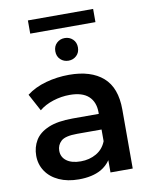

<svg xmlns="http://www.w3.org/2000/svg" viewBox="-94 -926 794 1003"><g transform="rotate(-10 303.5 -425.0)"><path d="M411 0V-65Q392 -37 361 -19Q314 7 243 7Q183 7 138 -13.5Q93 -34 68.5 -70.5Q44 -107 44 -153Q44 -198 65.5 -234Q87 -270 136 -291Q185 -312 266 -312H404V-320Q404 -375 371 -405.5Q338 -436 271 -436Q226 -436 182.5 -422Q139 -408 109 -383L60 -474Q103 -507 162.5 -523.5Q222 -540 286 -540Q402 -540 465.5 -484.5Q529 -429 529 -313V0ZM404 -229H275Q211 -229 189 -208.5Q167 -188 167 -158Q167 -124 194 -104Q221 -84 269 -84Q315 -84 351.5 -105Q388 -126 404 -167ZM297 -613Q272 -613 254.5 -629.5Q237 -646 237 -673Q237 -700 254.5 -716.5Q272 -733 297 -733Q322 -733 339.5 -716.5Q357 -700 357 -673Q357 -646 339.5 -629.5Q322 -613 297 -613ZM124 -787V-857H470V-787Z"/></g></svg>

Font: Montserrat Thin SemiBold
Style: Regular
Weight: 600
Version: Version 9.000